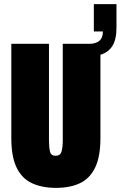

<svg xmlns="http://www.w3.org/2000/svg" viewBox="-20 -901 586 933"><path d="M252 12Q185 12 136 -10.5Q87 -33 61 -86Q35 -139 35 -230V-688H218V-220Q218 -185 223 -164.5Q228 -144 250 -144Q273 -144 279 -164.5Q285 -185 285 -220V-688H414Q445 -688 462.5 -702.5Q480 -717 480 -748H436V-881H546V-767Q546 -709 526 -677.5Q506 -646 468 -635V-230Q468 -139 442 -86Q416 -33 368 -10.5Q320 12 252 12Z"/></svg>

Font: Archivo ExtraCondensed Black
Style: Regular
Weight: 900
Width: 2
Designer: Hector Gatti
Foundry: Omnibus-Type
Version: Version 2.001; ttfautohint (v1.8.3)